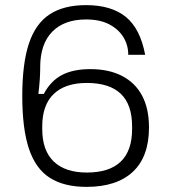

<svg xmlns="http://www.w3.org/2000/svg" viewBox="-20 -720 661 750"><path d="M318 10Q230 10 174.5 -25.5Q119 -61 93 -139Q67 -217 67 -345Q67 -472 93 -550Q119 -628 174 -664Q229 -700 316 -700Q415 -700 471.5 -654Q528 -608 547 -506H481Q481 -543 462.5 -574Q444 -605 407.5 -624.5Q371 -644 316 -644Q231 -644 184 -596Q137 -548 137 -457V-454Q137 -435 135.5 -411.5Q134 -388 130 -353H151Q178 -404 222 -427Q266 -450 333 -450Q405 -450 456.5 -423.5Q508 -397 535 -346.5Q562 -296 562 -222Q562 -108 499 -49Q436 10 318 10ZM319 -46Q407 -46 451.5 -88.5Q496 -131 496 -216V-226Q496 -312 451.5 -354Q407 -396 319 -396Q235 -396 190 -353Q145 -310 145 -226V-216Q145 -132 190 -89Q235 -46 319 -46Z"/></svg>

Font: Mozilla Headline ExtraLight
Style: Regular
Weight: 200
Designer: Studio DRAMA
Foundry: Studio DRAMA
Version: Version 1.000